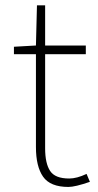

<svg xmlns="http://www.w3.org/2000/svg" viewBox="-20 -701 374 733"><path d="M241.2 12.7Q171.9 12.7 144.5 -26.4Q117.2 -65.4 117.2 -139.6V-494.1H33.2V-522.5L117.2 -527.3L121.1 -680.7H152.3V-527.3H307.6V-494.1H152.3V-134.8Q152.3 -77.1 171.4 -48.3Q190.4 -19.5 244.1 -19.5Q273.4 -19.5 310.5 -37.1L323.2 -6.8Q266.6 12.7 241.2 12.7Z"/></svg>

Font: Bpmf Zihi Sans ExtraLight
Style: ExtraLight
Weight: 250
Foundry: But Ko
Version: Version 1.320